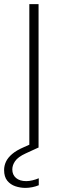

<svg xmlns="http://www.w3.org/2000/svg" viewBox="-66 -720 284 936"><path d="M77 0V-700H122V0ZM58 196Q33 196 9 188Q-15 180 -30.5 161Q-46 142 -46 109Q-46 88 -37 68.5Q-28 49 -7 31Q14 13 49 -2L107 -28L122 -1L59 28Q22 45 8 65Q-6 85 -6 106Q-6 132 12 147.5Q30 163 62 163Q76 163 92.5 159Q109 155 123 149V183Q109 189 91.5 192.5Q74 196 58 196Z"/></svg>

Font: DM Sans 18pt ExtraLight
Style: Regular
Weight: 250
Designer: Colophon Foundry, Jonny Pinhorn
Foundry: Colophon Foundry
Version: Version 4.004;gftools[0.9.30]